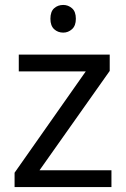

<svg xmlns="http://www.w3.org/2000/svg" viewBox="-20 -757 510 777"><path d="M431 0H39V-58L327 -468H56V-536H424V-470L140 -68H431ZM236 -737Q256 -737 271.5 -723.5Q287 -710 287 -681Q287 -653 271.5 -639Q256 -625 236 -625Q214 -625 199 -639Q184 -653 184 -681Q184 -710 199 -723.5Q214 -737 236 -737Z"/></svg>

Font: Noto Sans Old Hungarian
Style: Regular
Weight: 400
Designer: Monotype Design Team
Foundry: Monotype Imaging Inc.
Version: Version 2.005; ttfautohint (v1.8.4.7-5d5b)